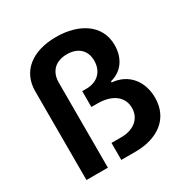

<svg xmlns="http://www.w3.org/2000/svg" viewBox="-168 -877 984 1017"><g transform="rotate(-30 324.0 -368.5)"><path d="M72 -543V0H203V-520C203 -588 245 -629 315 -629C383 -629 424 -590 424 -527C424 -462 381 -419 314 -419H288V-322H326C416 -322 472 -279 472 -211C472 -146 422 -104 345 -104H285V0H371C508 0 605 -69 605 -196C605 -298 544 -373 446 -381V-388C518 -406 559 -466 559 -545C559 -671 448 -737 311 -737C164 -737 72 -664 72 -543Z"/></g></svg>

Font: Wafeq Semi Bold
Style: Regular
Weight: 600
Designer: Rasmus Andersson & Azza Alameddine
Foundry: Google & TypeTogether
Version: Version 3.000;January 28, 2025;FontCreator 15.0.0.3014 64-bi